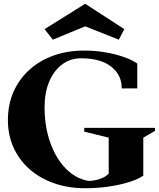

<svg xmlns="http://www.w3.org/2000/svg" viewBox="-20 -985 844 1021"><path d="M433 16Q343 16 267.5 -10.5Q192 -37 137 -85.5Q82 -134 52 -200.5Q22 -267 22 -347Q22 -429 52 -497Q82 -565 137 -614.5Q192 -664 267.5 -690.5Q343 -717 433 -716Q486 -716 539 -707Q592 -698 637 -682.5Q682 -667 710 -647V-515H627Q628 -586 571.5 -630.5Q515 -675 410 -675Q354 -675 310 -642Q266 -609 241.5 -550.5Q217 -492 217 -415Q217 -312 247 -227.5Q277 -143 329.5 -89Q382 -35 450 -23Q481 -23 511.5 -33.5Q542 -44 558 -62V-253L428 -285V-305H804V-289L742 -253V-51Q713 -31 664 -16Q615 -1 555 7.5Q495 16 433 16ZM261 -774 217 -830 433 -965 641 -830 612 -774 433 -845Z"/></svg>

Font: Wittgenstein Black
Style: Regular
Weight: 900
Designer: Jörg Drees
Foundry: Jörg Drees
Version: Version 1.303; ttfautohint (v1.8.4.7-5d5b)